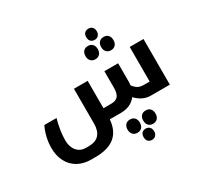

<svg xmlns="http://www.w3.org/2000/svg" viewBox="-234 -1137 1879 1803"><g transform="rotate(-30 705.5 -236.0)"><path d="M761.2 -120.1Q811 -120.1 834 -147.9Q856.9 -175.8 856.9 -235.8V-417H1005.9V-224.1Q1005.9 -199.7 1002.9 -179.2Q1027.8 -146 1052.5 -133.1Q1077.1 -120.1 1115.2 -120.1H1176.8V-495.1H1326.2V0H1118.2Q1033.2 0 960.9 -75.2Q904.8 0 793.9 0H674.8Q656.7 240.2 380.9 240.2H336.9Q253.4 240.2 191.7 205.1Q129.9 169.9 97.4 106.2Q64.9 42.5 64.9 -40Q64.9 -96.7 78.6 -155.5Q92.3 -214.4 116.2 -261.2H248Q232.4 -207.5 223.1 -148.7Q213.9 -89.8 213.9 -39.1Q213.9 33.7 250.5 76.9Q287.1 120.1 347.2 120.1H377Q454.1 120.1 490.5 78.4Q526.9 36.6 526.9 -39.1V-417H675.8V-120.1ZM925.8 -716.8Q901.9 -716.8 885.5 -731.9Q869.1 -747.1 869.1 -777.8Q869.1 -809.6 885.5 -824Q901.9 -838.4 925.8 -838.4Q951.7 -838.4 967.3 -822.3Q982.9 -806.2 982.9 -777.8Q982.9 -750.5 967.5 -733.6Q952.1 -716.8 925.8 -716.8ZM840.8 -555.7Q810.1 -555.7 792 -575Q773.9 -594.2 773.9 -627.4Q773.9 -661.1 791.7 -680.4Q809.6 -699.7 840.8 -699.7Q872.1 -699.7 889.6 -680.4Q907.2 -661.1 907.2 -627.4Q907.2 -594.2 888.9 -575Q870.6 -555.7 840.8 -555.7ZM1011.2 -555.7Q980 -555.7 961.9 -575Q943.8 -594.2 943.8 -627.4Q943.8 -661.1 961.7 -680.4Q979.5 -699.7 1011.2 -699.7Q1041.5 -699.7 1059.3 -680.7Q1077.1 -661.6 1077.1 -627.4Q1077.1 -594.2 1058.8 -575Q1040.5 -555.7 1011.2 -555.7ZM922.9 365.7Q898.9 365.7 882.6 350.6Q866.2 335.4 866.2 304.7Q866.2 272.9 882.6 258.3Q898.9 243.7 922.9 243.7Q949.2 243.7 964.6 260.5Q980 277.3 980 304.7Q980 332 964.6 348.9Q949.2 365.7 922.9 365.7ZM837.9 239.7Q807.1 239.7 789.1 220.2Q771 200.7 771 167.5Q771 134.3 788.6 115Q806.2 95.7 837.9 95.7Q869.1 95.7 886.7 115Q904.3 134.3 904.3 167.5Q904.3 201.2 886 220.5Q867.7 239.7 837.9 239.7ZM1008.3 239.7Q977.1 239.7 959 220.7Q940.9 201.7 940.9 167.5Q940.9 134.3 958.5 115Q976.1 95.7 1008.3 95.7Q1038.6 95.7 1056.4 114.7Q1074.2 133.8 1074.2 167.5Q1074.2 201.2 1055.9 220.5Q1037.6 239.7 1008.3 239.7Z"/></g></svg>

Font: Droid Arabic Kufi
Style: Bold
Weight: 700
Designer: Pascal Zoghbi
Foundry: Irfont.ir
Version: Version 1.00 February 28, 2013, initial release